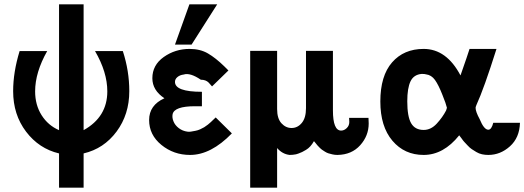

<svg xmlns="http://www.w3.org/2000/svg" viewBox="-20 -709 2433 891"><path d="M41 -286Q41 -374 71 -472H199Q143 -373 143 -285Q143 -222 173 -174.5Q203 -127 254 -105V-689H368V-105Q478 -166 478 -285Q478 -374 421 -472H550Q580 -380 580 -286Q580 -178 521 -98.5Q462 -19 368 3V162H254V3Q161 -19 101 -98Q41 -177 41 -286Z M743 -253Q687 -290 687 -346Q687 -407 740 -444.5Q793 -482 860 -482Q909 -482 945 -461Q981 -440 1021 -401L1040 -382L964 -308Q961 -311 956 -317Q951 -323 948 -326Q935 -339 912 -339Q862 -373 832 -363Q815 -361 803.5 -351.5Q792 -342 792 -329Q792 -283 917 -283V-216H885Q789 -216 781 -179Q778 -163 785 -146Q792 -128 809.5 -114.5Q827 -101 850 -98Q861 -96 887 -102Q898 -104 909 -109Q920 -114 927.5 -118.5Q935 -123 944.5 -130.5Q954 -138 958.5 -142.5Q963 -147 971 -154.5Q979 -162 981 -164L1056 -90Q959 10 862 10Q786 10 729 -36.5Q672 -83 672 -152Q672 -221 743 -253ZM792 -502 859 -689H988L869 -502Z M1141 162V-473H1266V-207V-203Q1266 -159 1286 -137Q1306 -115 1333 -115Q1361 -115 1380.5 -138.5Q1400 -162 1400 -207V-473H1525V-197Q1525 -103 1563 -103Q1577 -103 1589 -114.5Q1601 -126 1601 -143L1600 -162H1690Q1691 -151 1691 -136Q1691 -79 1651.5 -35Q1612 9 1546 10Q1534 10 1523 7.5Q1512 5 1504 2.5Q1496 0 1487.5 -5.5Q1479 -11 1474.5 -14Q1470 -17 1462.5 -24.5Q1455 -32 1453 -34.5Q1451 -37 1444.5 -45Q1438 -53 1437 -54Q1429 -40 1420 -30Q1411 -20 1400 -13.5Q1389 -7 1382 -3.5Q1375 0 1365 3.5Q1355 7 1354 7Q1339 10 1324 10Q1290 6 1266 -22V162Z M1745 -238Q1745 -357 1799.5 -419.5Q1854 -482 1946 -482Q2052 -482 2117 -359Q2151 -456 2159 -482H2284Q2226 -298 2191 -222Q2187 -212 2187 -209Q2187 -191 2206 -156Q2226 -107 2246 -107Q2261 -107 2269 -139H2393Q2391 -70 2346.5 -30Q2302 10 2246 10Q2231 10 2217 7Q2203 4 2190.5 -3.5Q2178 -11 2169 -17Q2160 -23 2149.5 -34.5Q2139 -46 2134.5 -50.5Q2130 -55 2121 -68L2111 -81Q2038 10 1946 10Q1857 10 1801 -56Q1745 -122 1745 -238ZM1870 -239Q1870 -168 1888 -137Q1906 -106 1946 -106Q1980 -106 2007 -135.5Q2034 -165 2050 -196Q2051 -199 2052.5 -203.5Q2054 -208 2054 -209Q2050 -227 2033 -269Q2015 -315 1998.5 -338Q1982 -361 1957 -364Q1951 -366 1937 -366Q1900 -363 1885 -331.5Q1870 -300 1870 -239Z"/></svg>

Font: Coval
Style: Bold
Weight: 700
Foundry: Context Ltd
Version: Version 001.000